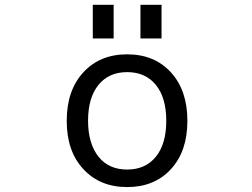

<svg xmlns="http://www.w3.org/2000/svg" viewBox="-20 -759 1040 791"><path d="M386.7 -112.3Q428.7 -60.5 503.9 -60.5Q579.1 -60.5 622.1 -113.3Q665 -166 665 -261.2Q665 -356.4 622.1 -409.2Q579.1 -461.9 503.9 -461.9Q428.7 -461.9 385.7 -409.2Q342.8 -356.4 342.8 -261.7Q342.8 -167 386.7 -112.3ZM323.2 -62.5Q254.9 -135.7 254.9 -261.2Q254.9 -386.7 323.2 -460.9Q391.6 -535.2 503.9 -535.2Q616.2 -535.2 684.1 -460.9Q752 -386.7 752 -261.2Q752 -135.7 684.1 -62Q616.2 11.7 503.9 11.7Q391.6 11.7 323.2 -62.5ZM362.3 -600.6V-739.3H448.2V-600.6ZM558.6 -600.6V-739.3H645.5V-600.6Z"/></svg>

Font: GenEi Gothic M Regular
Style: Regular
Weight: 400
Designer: o_tamon (Modified); [Source Han Sans]
Ryoko NISHIZUKA  (kana & ideographs); Paul D. Hunt (Latin, Greek & Cyrillic); Wenl
Version: Version 1.1a;Original Version 1.004